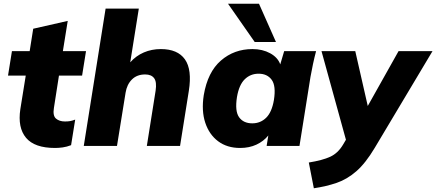

<svg xmlns="http://www.w3.org/2000/svg" viewBox="-20 -782 2338 1029"><path d="M275 11Q165 11 119.5 -43.5Q74 -98 89 -197L118 -377H23L44 -508H139L158 -628L343 -670L317 -508H441L420 -377H296L269 -204Q262 -162 280 -146.5Q298 -131 328 -131Q344 -131 355.5 -133Q367 -135 383 -141L361 -4Q338 5 316 8Q294 11 275 11Z M429 0 546 -736H724L678 -448Q709 -483 751 -501Q793 -519 842 -519Q932 -519 971 -464Q1010 -409 992 -295L945 0H767L814 -296Q821 -343 806 -363Q791 -383 758 -383Q714 -383 687 -356Q660 -329 653 -285L607 0Z M1059 0ZM1267 11Q1197 11 1149 -25Q1101 -61 1080 -124.5Q1059 -188 1072 -272Q1093 -396 1164 -457.5Q1235 -519 1333 -519Q1387 -519 1428 -496.5Q1469 -474 1482 -437L1503 -508H1674Q1665 -474 1657.5 -439Q1650 -404 1644 -370L1585 0H1409L1418 -56Q1393 -25 1354.5 -7Q1316 11 1267 11ZM1332 -121Q1376 -121 1406.5 -151Q1437 -181 1448 -246Q1460 -322 1436 -354.5Q1412 -387 1366 -387Q1322 -387 1291.5 -357Q1261 -327 1250 -262Q1238 -186 1261.5 -153.5Q1285 -121 1332 -121ZM1345 -557 1202 -762H1368L1459 -557Z M1662 227 1635 89Q1709 77 1750 58Q1791 39 1818 -6L1834 -33L1703 -508H1884L1951 -214L2116 -508H2298L1988 11Q1939 93 1889.5 136Q1840 179 1784.5 198Q1729 217 1662 227Z"/></svg>

Font: Winston ExtraBold
Style: Italic
Weight: 800
Italic angle: -9°
Designer: Original fonts by Vernon Adams / Changes by Cristiano Sobral
Foundry: Original fonts by Vernon Adams / Changes by Cristiano Sobral
Version: Version 2.503;July 17, 2020;FontCreator 13.0.0.2655 64-bit